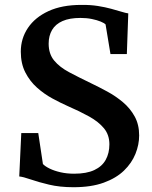

<svg xmlns="http://www.w3.org/2000/svg" viewBox="-20 -772 635 803"><path d="M287.5 11Q230 11 185 0.2Q140 -10.5 108.5 -21.5Q77 -32.5 60.5 -34L69 -215.5H140L159.5 -86Q169 -76 188 -66.8Q207 -57.5 233.2 -51.5Q259.5 -45.5 290 -45.5Q342 -45.5 374.5 -60.8Q407 -76 422.2 -103.8Q437.5 -131.5 437.5 -168.5Q437.5 -208 414.8 -235.5Q392 -263 352.8 -284.8Q313.5 -306.5 263 -328.5Q232.5 -342 198.5 -360.5Q164.5 -379 134.8 -405.5Q105 -432 86 -469Q67 -506 67 -556Q67 -611 96.8 -655.2Q126.5 -699.5 182.8 -725.5Q239 -751.5 320 -751.5Q358 -752 389.2 -747Q420.5 -742 445.2 -735.2Q470 -728.5 487.8 -723Q505.5 -717.5 516.5 -716L510.5 -546H442L421.5 -670Q416 -675.5 401 -681.8Q386 -688 364.2 -692.5Q342.5 -697 316.5 -697Q271 -697 241.5 -684Q212 -671 197.8 -646.8Q183.5 -622.5 183.5 -589.5Q183.5 -546.5 206.5 -518.8Q229.5 -491 269.5 -469.8Q309.5 -448.5 359.5 -424.5Q393 -408.5 428.5 -389.2Q464 -370 494.2 -344.5Q524.5 -319 543.2 -285Q562 -251 562 -205.5Q562 -167 546.5 -128.5Q531 -90 498.5 -58.5Q466 -27 413.8 -8Q361.5 11 287.5 11Z"/></svg>

Font: Merriweather 24pt SemiBold
Style: Regular
Weight: 600
Designer: Eben Sorkin
Foundry: Eben Sorkin
Version: Version 2.100